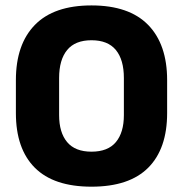

<svg xmlns="http://www.w3.org/2000/svg" viewBox="-20 -673 675 708"><path d="M317.4 15.4Q178.2 15.4 108.4 -54.5Q38.6 -124.4 38.6 -256.1V-377.5Q38.6 -509.4 108.7 -581.2Q178.8 -653 317.4 -653Q456 -653 526.2 -581.2Q596.3 -509.4 596.3 -377.5V-256.1Q596.3 -124.4 526.5 -54.5Q456.7 15.4 317.4 15.4ZM317.4 -113.7Q377.8 -113.7 407.3 -149Q436.8 -184.3 436.8 -248.6V-385.3Q436.8 -452.6 407.3 -488.6Q377.8 -524.6 317.4 -524.6Q257.1 -524.6 227.6 -488.6Q198 -452.6 198 -385.3V-248.6Q198 -184.3 227.6 -149Q257.1 -113.7 317.4 -113.7Z"/></svg>

Font: Anek Tamil Medium
Style: Regular
Weight: 500
Designer: Aadarsh Rajan (Tamil), Yesha Goshar (Latin)
Foundry: Ek Type
Version: Version 1.003